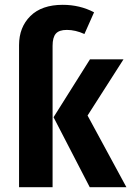

<svg xmlns="http://www.w3.org/2000/svg" viewBox="-20 -776 544 796"><path d="M198 -586V0H59V-589Q59 -663 106 -709.5Q153 -756 240 -756Q311 -756 370 -725L330 -635Q293 -652 257 -652Q225 -652 211.5 -636.5Q198 -621 198 -586ZM504 0H352L202 -290L353 -530H492L343 -297Z"/></svg>

Font: Fira Sans Condensed SemiBold
Style: Regular
Weight: 600
Width: 3
Designer: bBox Type GmbH & Carrois Corporate GbR & Edenspiekermann AG
Foundry: bBox Type GmbH & Carrois Corporate GbR & Edenspiekermann AG
Version: Version 4.301